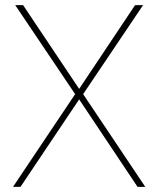

<svg xmlns="http://www.w3.org/2000/svg" viewBox="-20 -731 620 751"><path d="M289.6 -383.3 508.3 -710.9H539.6L305.2 -362.8L548.3 0H518.1L289.6 -342.3L60.1 0H30.8L273.9 -362.8L39.6 -710.9H70.3Z"/></svg>

Font: Robert Sans Thin
Style: Regular
Weight: 100
Designer: Christian Robertson (extended by Adam Twardoch)
Foundry: Google
Version: Version 12.135;April 2, 2019;FontCreator 11.5.0.2425 64-bit;